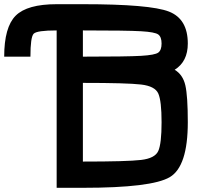

<svg xmlns="http://www.w3.org/2000/svg" viewBox="-270 -895 1040 915"><path d="M500 -312.5Q500 -414.1 484.4 -449.2Q468.8 -484.4 402.3 -492.2Q335.9 -500 125 -500V-125Q335.9 -125 402.3 -132.8Q468.8 -140.6 484.4 -175.8Q500 -210.9 500 -312.5ZM500 -687.5Q500 -718.8 484.4 -730.5Q468.8 -742.2 402.3 -746.1Q335.9 -750 125 -750V-625Q335.9 -625 402.3 -628.9Q468.8 -632.8 484.4 -644.5Q500 -656.2 500 -687.5ZM0 -750Q-93.8 -750 -109.4 -734.4Q-125 -718.8 -125 -625H-250Q-250 -765.6 -195.3 -820.3Q-140.6 -875 0 -875H125Q445.3 -875 535.2 -839.8Q625 -804.7 625 -687.5Q625 -601.6 562.5 -562.5Q601.6 -539.1 613.3 -488.3Q625 -437.5 625 -312.5Q625 -101.6 539.1 -50.8Q453.1 0 125 0H0Z"/></svg>

Font: CraftyPE
Style: Regular
Weight: 400
Designer: Erek Butcher
Foundry: Haunted Coop
Version: Version 0.018;April 4, 2024;FontCreator 15.0.0.2962 64-bit